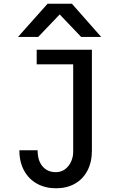

<svg xmlns="http://www.w3.org/2000/svg" viewBox="-20 -817 640 1031"><path d="M280 107.5Q308 107.5 329.2 91.8Q350.5 76 361.8 50.8Q373 25.5 373 -1.5V-471.5H177V-550H473.5V-8.5Q473.5 53.5 449.5 99.2Q425.5 145 382 169.5Q338.5 194 281 194Q223.5 194 179 169.5Q134.5 145 109.2 98.8Q84 52.5 84 -10H182Q182 45.5 208.5 76.5Q235 107.5 280 107.5ZM235.5 -797H366L523.5 -618.5H416L300.5 -739.5L185 -618.5H76.5Z"/></svg>

Font: JuliaMono Medium
Style: Regular
Weight: 500
Monospace: yes
Designer: cormullion
Foundry: corm
Version: Version 0.054; ttfautohint (v1.8.4)